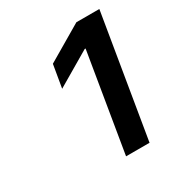

<svg xmlns="http://www.w3.org/2000/svg" viewBox="-115 -879 552 594"><g transform="rotate(-30 161.5 -582.0)"><path d="M166.5 -363.6 224.8 -715.2H221.6L99.8 -643.5L113.6 -724.8L240.8 -799.7H322.8L250.4 -363.6Z"/></g></svg>

Font: Inter P Medium
Style: Italic
Weight: 500
Italic angle: 9.39999°
Designer: Rasmus Andersson
Foundry: rsms
Version: Version 3.018;git-588b23468